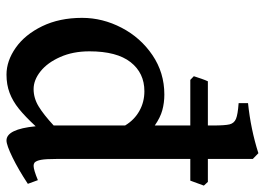

<svg xmlns="http://www.w3.org/2000/svg" viewBox="-132 -666 811 588"><g transform="rotate(90 274.0 -371.5)"><path d="M366.2 -74.7Q336.4 -42.5 312.7 -23.4Q289.1 -4.4 263.9 5.1Q238.8 14.6 208 14.6Q166 14.6 125.7 -13.7Q85.4 -42 59.8 -94.7Q34.2 -147.5 34.2 -216.8Q34.2 -279.8 64.5 -337.9Q94.7 -396 148.4 -432.4Q202.1 -468.8 269 -468.8Q294.4 -468.8 316.9 -462.6Q339.4 -456.5 363.8 -439.5V-548.3H224.1L212.9 -559.1Q215.8 -568.8 220.5 -582Q225.1 -595.2 228.5 -602.1H363.8V-617.2Q363.8 -654.3 360.4 -668.5Q356.9 -682.6 343.5 -688.2Q330.1 -693.8 295.4 -696.3V-725.1Q375.5 -733.4 448.7 -756.8L466.3 -739.7V-602.1H536.6L547.9 -589.8L532.7 -548.3H466.3V-138.7Q466.3 -105.5 469 -91.1Q471.7 -76.7 477.5 -71.3Q481.4 -68.4 487.3 -68.4Q499.5 -68.4 531.2 -81.5L542.5 -50.8Q499 -22 461.4 -3.7Q423.8 14.6 409.7 14.6Q375 14.6 366.2 -74.7ZM258.8 -407.7Q203.1 -407.7 169.9 -365.5Q136.7 -323.2 136.7 -239.3Q136.7 -189 154.1 -149.9Q171.4 -110.8 198 -89.6Q224.6 -68.4 252.4 -68.4Q279.8 -68.4 305.2 -83.7Q330.6 -99.1 363.8 -129.9V-348.6Q346.7 -377 319.3 -392.3Q292 -407.7 258.8 -407.7Z"/></g></svg>

Font: David Libre Medium
Style: Regular
Weight: 500
Version: Version 1.000